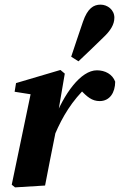

<svg xmlns="http://www.w3.org/2000/svg" viewBox="-20 -803 519 831"><path d="M218.8 -224.2C250.6 -297.7 290.2 -365.9 359.6 -431.5V-437.5L311.8 -432.4L326.6 -416.1C357.2 -382.9 378.8 -365.5 411.3 -365.5C455 -365.5 478.3 -402.1 478.6 -449.4C466.7 -482.1 434.6 -498.7 399.4 -498.7C330 -498.7 256.4 -398.4 210.2 -276.1H199.4L218.8 -224.2ZM30.8 -3.6 45.1 8 175.1 0C188.8 -72.4 203 -142.9 217.3 -214.3L235 -304L230.6 -309.7L260.4 -484.4L241.6 -500.2L49.4 -443.4L43.3 -405.9L169.7 -386L116.6 -415L30.8 -3.6ZM288.1 -557.6 319.6 -537.6C355.4 -572 391.5 -605.1 426.5 -640.2C457.5 -669.2 475 -696.4 475 -726.4C475 -760.9 444.8 -782.9 415.2 -782.9C385.3 -782.9 359.3 -767.6 339.1 -709.1C321.6 -658.9 305.2 -607.9 288.1 -557.6Z"/></svg>

Font: Source Serif 4 Variable
Style: Italic
Weight: 400
Italic angle: -12°
Designer: Frank Grießhammer
Foundry: Adobe Systems Incorporated
Version: Version 4.004;hotconv 1.0.116;makeotfexe 2.5.65601